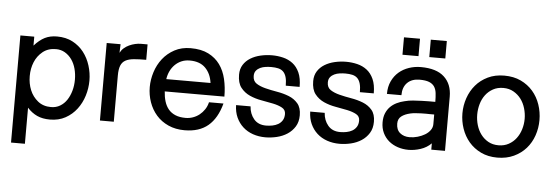

<svg xmlns="http://www.w3.org/2000/svg" viewBox="-54 -878 3578 1241"><g transform="rotate(5 1735.0 -257.5)"><path d="M140 -445Q174 -483 208 -500Q242 -517 287 -517Q345 -517 388.5 -494Q432 -471 461 -433.5Q490 -396 505 -348Q520 -300 520 -251Q520 -201 505 -152.5Q490 -104 460.5 -65Q431 -26 387.5 -2Q344 22 287 22Q239 22 204 6Q169 -10 140 -42V192H50V-503H140ZM287 -435Q236 -435 201.5 -407Q167 -379 150 -337.5Q133 -296 133 -247Q133 -198 150 -156.5Q167 -115 201.5 -87Q236 -59 287 -59Q320 -59 346 -74.5Q372 -90 389.5 -116.5Q407 -143 416.5 -177Q426 -211 426 -249Q426 -286 417 -319.5Q408 -353 390 -378.5Q372 -404 346 -419.5Q320 -435 287 -435Z M698 -447Q707 -465 722 -478Q737 -491 755.5 -499.5Q774 -508 793.5 -512.5Q813 -517 831 -517H874V-417Q827 -417 794 -414Q761 -411 740 -399.5Q719 -388 709.5 -364.5Q700 -341 700 -300V0H610V-503H700Z M1011 -224Q1013 -189 1022 -159.5Q1031 -130 1048.5 -109Q1066 -88 1093.5 -76.5Q1121 -65 1160 -65Q1184 -65 1207 -73Q1230 -81 1249 -96Q1268 -111 1282 -132Q1296 -153 1302 -179H1396Q1370 -82 1312.5 -33.5Q1255 15 1160 15Q1101 15 1054.5 -6Q1008 -27 976.5 -63Q945 -99 928.5 -146Q912 -193 912 -244Q912 -292 927.5 -341Q943 -390 973.5 -429Q1004 -468 1049.5 -492.5Q1095 -517 1154 -517Q1223 -517 1269.5 -493.5Q1316 -470 1344.5 -430.5Q1373 -391 1385.5 -337.5Q1398 -284 1398 -224ZM1155 -437Q1125 -437 1101 -426.5Q1077 -416 1059 -398Q1041 -380 1029.5 -356Q1018 -332 1014 -304H1301Q1293 -364 1257 -400.5Q1221 -437 1155 -437Z M1684 15Q1641 15 1603.5 2Q1566 -11 1538.5 -36Q1511 -61 1495 -96Q1479 -131 1478 -176H1572Q1575 -128 1603 -94.5Q1631 -61 1682 -61Q1703 -61 1723.5 -65Q1744 -69 1760.5 -78.5Q1777 -88 1787.5 -104.5Q1798 -121 1798 -146Q1798 -173 1774.5 -186Q1751 -199 1715.5 -206.5Q1680 -214 1639 -221Q1598 -228 1562.5 -244Q1527 -260 1503.5 -290Q1480 -320 1480 -374Q1480 -411 1497 -438Q1514 -465 1542.5 -482.5Q1571 -500 1607.5 -508.5Q1644 -517 1682 -517Q1719 -517 1754 -508.5Q1789 -500 1816.5 -479Q1844 -458 1860.5 -421.5Q1877 -385 1877 -329H1787Q1787 -363 1780.5 -385Q1774 -407 1761 -419.5Q1748 -432 1728.5 -436.5Q1709 -441 1683 -441Q1666 -441 1647 -438.5Q1628 -436 1612 -428.5Q1596 -421 1585.5 -408Q1575 -395 1575 -374Q1575 -341 1598.5 -325.5Q1622 -310 1657.5 -301Q1693 -292 1734.5 -285Q1776 -278 1811.5 -264Q1847 -250 1870.5 -222.5Q1894 -195 1894 -146Q1894 -103 1875 -72.5Q1856 -42 1826 -22.5Q1796 -3 1758.5 6Q1721 15 1684 15Z M2165 15Q2122 15 2084.5 2Q2047 -11 2019.5 -36Q1992 -61 1976 -96Q1960 -131 1959 -176H2053Q2056 -128 2084 -94.5Q2112 -61 2163 -61Q2184 -61 2204.5 -65Q2225 -69 2241.5 -78.5Q2258 -88 2268.5 -104.5Q2279 -121 2279 -146Q2279 -173 2255.5 -186Q2232 -199 2196.5 -206.5Q2161 -214 2120 -221Q2079 -228 2043.5 -244Q2008 -260 1984.5 -290Q1961 -320 1961 -374Q1961 -411 1978 -438Q1995 -465 2023.5 -482.5Q2052 -500 2088.5 -508.5Q2125 -517 2163 -517Q2200 -517 2235 -508.5Q2270 -500 2297.5 -479Q2325 -458 2341.5 -421.5Q2358 -385 2358 -329H2268Q2268 -363 2261.5 -385Q2255 -407 2242 -419.5Q2229 -432 2209.5 -436.5Q2190 -441 2164 -441Q2147 -441 2128 -438.5Q2109 -436 2093 -428.5Q2077 -421 2066.5 -408Q2056 -395 2056 -374Q2056 -341 2079.5 -325.5Q2103 -310 2138.5 -301Q2174 -292 2215.5 -285Q2257 -278 2292.5 -264Q2328 -250 2351.5 -222.5Q2375 -195 2375 -146Q2375 -103 2356 -72.5Q2337 -42 2307 -22.5Q2277 -3 2239.5 6Q2202 15 2165 15Z M2695 -594V-707H2799V-594ZM2521 -594V-707H2625V-594ZM2760 -40Q2731 -11 2691 2Q2651 15 2613 15Q2576 15 2543 4Q2510 -7 2485 -28Q2460 -49 2445.5 -79.5Q2431 -110 2431 -148Q2431 -182 2441.5 -207Q2452 -232 2469.5 -249.5Q2487 -267 2510.5 -278.5Q2534 -290 2561 -296Q2587 -303 2615 -305Q2643 -307 2671 -308Q2694 -309 2716.5 -309Q2739 -309 2759 -309Q2759 -341 2756 -366Q2753 -391 2741.5 -408Q2730 -425 2707.5 -434Q2685 -443 2646 -443Q2595 -443 2566 -414Q2537 -385 2537 -333H2443Q2443 -380 2460 -416Q2477 -452 2505 -476Q2533 -500 2570 -512.5Q2607 -525 2647 -525Q2748 -525 2798.5 -478.5Q2849 -432 2849 -351V1H2760ZM2759 -227H2730Q2720 -227 2705 -227.5Q2690 -228 2673 -227Q2656 -226 2638.5 -225Q2621 -224 2604 -220Q2569 -212 2547.5 -195.5Q2526 -179 2526 -148Q2526 -108 2550.5 -87.5Q2575 -67 2613 -67Q2639 -67 2665 -74.5Q2691 -82 2712 -94.5Q2733 -107 2746 -125Q2759 -143 2759 -164Z M3189 15Q3129 15 3082.5 -7.5Q3036 -30 3004.5 -67Q2973 -104 2956.5 -152Q2940 -200 2940 -251Q2940 -302 2956.5 -350Q2973 -398 3004.5 -435Q3036 -472 3082.5 -494.5Q3129 -517 3189 -517Q3250 -517 3296.5 -495Q3343 -473 3375 -436Q3407 -399 3423.5 -350.5Q3440 -302 3440 -250Q3440 -198 3423.5 -150Q3407 -102 3375 -65.5Q3343 -29 3296 -7Q3249 15 3189 15ZM3190 -437Q3152 -437 3123 -421Q3094 -405 3074.5 -379Q3055 -353 3045.5 -319.5Q3036 -286 3036 -251Q3036 -216 3046 -182.5Q3056 -149 3075.5 -123Q3095 -97 3123.5 -81Q3152 -65 3190 -65Q3227 -65 3256 -81Q3285 -97 3304.5 -123Q3324 -149 3334 -182Q3344 -215 3344 -250Q3344 -284 3334 -318Q3324 -352 3304.5 -378Q3285 -404 3256 -420.5Q3227 -437 3190 -437Z"/></g></svg>

Font: Gen
Style: Regular
Weight: 400
Version: Version 1.000;PS 001.001;hotconv 1.0.56